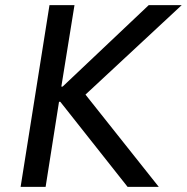

<svg xmlns="http://www.w3.org/2000/svg" viewBox="-20 -725 725 745"><path d="M60 0 172 -705H269L218 -389H223L557 -705H685L287 -335V-389L596 0H475L214 -330H209L157 0Z"/></svg>

Font: Nunito Sans 7pt SemiCondensed Medium
Style: Italic
Weight: 500
Width: 4
Italic angle: -9°
Designer: Vernon Adams
Foundry: Vernon Adams
Version: Version 3.101;gftools[0.9.27]